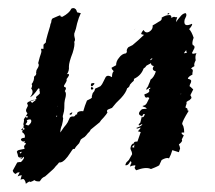

<svg xmlns="http://www.w3.org/2000/svg" viewBox="-20 -476 524 468"><path d="M416 -105 400 -110Q397 -99 392 -90Q386 -93 374 -86L368 -73Q365 -71 358 -68Q351 -65 348 -64Q336 -70 312 -61Q309 -64 308 -67Q312 -74 308 -73L302 -72L297 -70L298 -74L300 -78Q301 -82 298 -83L296 -80L294 -77Q291 -73 286 -73Q285 -75 288 -80L291 -83L294 -86Q296 -90 302 -100Q302 -103 301 -106L298 -113Q298 -122 304 -126H306V-127Q306 -128 308 -130Q310 -131 315 -131Q318 -140 323 -154L320 -155L316 -156Q324 -164 322 -165L319 -164L316 -163Q314 -162 312 -164L317 -166L321 -168Q326 -170 327 -174L319 -170Q317 -172 319 -174L322 -177L324 -185L326 -193Q312 -197 325 -209L327 -210Q329 -210 332 -210.5Q335 -211 338 -211L335 -214L332 -215Q330 -216 328.5 -216.5Q327 -217 328 -218Q335 -219 338 -225L341 -231L344 -237Q342 -239 340 -239L337 -238Q333 -238 332 -245V-246Q344 -250 344 -254L343 -259H346V-263L337 -257Q336 -260 339 -263L341 -266L342 -269L345 -276L347 -282Q355 -287 360 -302Q348 -305 355 -315Q348 -316 348 -322Q346 -321 337 -316L334 -312L330 -309Q324 -292 307 -284Q306 -281 306 -279Q302 -276 297 -270L295 -265Q294 -264 292 -262L290 -261Q287 -250 275 -237L263 -225L253 -213Q250 -212 243 -209Q239 -206 242 -202Q240 -198 233 -190Q225 -182 223 -178L212 -169L201 -160Q199 -155 194 -151L190 -146L186 -142Q182 -140 177 -136L173 -127Q164 -118 162 -113H158L155 -109L151 -103Q150 -102 147.5 -98Q145 -94 143 -92Q133 -79 124 -80L120 -75L116 -71Q114 -69 112 -66L109 -63L99 -54L90 -46Q85 -44 82 -41L79 -37L77 -34Q68 -33 64 -37Q52 -30 52 -34L47 -31L43 -28Q42 -35 39 -38Q38 -41 30 -38Q32 -46 33 -49L28 -48L23 -46L28 -56Q20 -56 19 -52Q13 -53 11 -60Q12 -62 22 -80L27 -81H31L34 -84L37 -88Q40 -92 37 -94Q36 -90 29 -88L32 -91L35 -93Q26 -90 24 -95L23 -100L21 -106Q22 -110 29 -111L34 -112L39 -113L40 -114Q38 -118 39 -120L40 -122L42 -124Q45 -128 39 -128L41 -132Q36 -130 34 -132Q31 -134 31 -135Q31 -138 34 -139Q35 -140 40 -140Q43 -148 34 -154L38 -170Q36 -172 38 -178Q39 -184 38 -185Q46 -197 47 -200Q41 -205 45 -212L48 -218Q48 -220 46 -224Q47 -228 56 -230L63 -232Q66 -233 70 -235Q66 -236 69 -241L73 -244L77 -248V-252L76 -256Q77 -259 76 -260Q75 -261 73 -260Q61 -242 53 -239Q64 -252 56 -260Q60 -268 57 -271Q60 -274 62 -280L63 -285V-289Q70 -294 68 -299L69 -305Q71 -309 73 -312Q76 -318 73 -322L77 -337Q78 -340 79 -343Q80 -346 80.5 -348Q81 -350 81 -351L80 -357H86V-367L92 -373Q91 -375 96 -392L102 -412L103 -417L105 -422Q105 -428 108 -431Q126 -439 127 -439V-437L128 -436Q129 -435 132 -435Q149 -444 154 -455Q160 -458 164 -454Q166 -453 168 -446L172 -445L177 -444Q172 -434 168 -419L165 -406L161 -394V-389L162 -384Q164 -378 161 -374Q163 -366 157 -347Q148 -324 148 -314Q149 -303 143 -295Q148 -297 148 -294V-292L145 -287L142 -283Q144 -281 140 -274L137 -269Q135 -266 137 -264Q144 -263 138 -254Q142 -250 140 -240L138 -232L137 -225Q137 -210 136 -205L135 -201L134 -197Q132 -191 134 -188L133 -180L131 -171Q127 -162 127 -153Q134 -163 136 -166L141 -172L145 -178L150 -189Q153 -193 160 -192Q163 -193 165 -197H168V-200Q170 -206 183 -205L187 -218L192 -231L198 -234Q201 -235 204 -238Q203 -241 206 -249L210 -254L212 -260L219 -263L225 -266Q229 -270 232 -277L237 -287Q241 -295 253 -288Q253 -299 257 -302L256 -304L254 -306Q252 -308 252 -311Q258 -314 263 -317Q263 -327 270 -335Q277 -345 287 -346Q290 -349 289 -352V-354L290 -357Q292 -361 295 -362L299 -364L303 -366L317 -378Q320 -381 324.5 -385Q329 -389 331 -391L327 -392L324 -393Q325 -398 330 -403Q333 -397 338 -397Q343 -397 348 -402Q353 -407 352 -414L359 -418L367 -423Q376 -427 374 -433Q384 -439 390 -439Q398 -441 398 -432Q401 -435 405 -435L408 -434H412L410 -428L409 -422L414 -429L419 -435Q425 -443 432 -444Q435 -443 434 -437L430 -428Q428 -418 432.5 -415.5Q437 -413 448 -418Q450 -415 441 -405Q447 -399 452 -384Q447 -371 450 -366Q455 -365 454 -359L448 -347Q448 -345 452 -345L456 -346H459Q455 -341 457 -329Q452 -320 454 -315L451 -313L449 -312Q446 -310 446 -308Q450 -308 450 -303L449 -298V-294L445 -292L442 -290Q438 -287 438 -284Q446 -282 446 -279Q446 -276 445 -274L443 -270L442 -266Q444 -265 451 -258L444 -244Q448 -238 446 -236L442 -232L438 -230L434 -227Q436 -226 434 -221L433 -218L432 -214Q437 -212 437 -210V-208Q437 -206 440 -206Q424 -180 424 -174L425 -172L427 -168Q429 -162 429 -153H423Q421 -150 428 -146L424 -138L423 -135L424 -134Q424 -130 416 -124L418 -119L419 -114ZM45 -183Q49 -180 42 -173Q43 -172 49 -170Q58 -177 56 -183Q55 -187 45 -183ZM203 -273Q199 -266 205 -266Q211 -271 210 -273Q209 -274 203 -273ZM56 -228 58 -225Q59 -226 67 -232Q61 -234 54 -230ZM333 -198Q329 -199 328 -195Q325 -192 327 -190Q331 -190 333 -198ZM205 -263 204 -265Q199 -260 204 -257Q209 -260 207 -262ZM36 -160H39Q41 -164 37 -165L34 -162L31 -159H34ZM48 -193H44L42 -191L43 -190L47 -189V-191ZM150 -199Q149 -197 150.5 -196.5Q152 -196 154 -197Q157 -201 156 -202Q154 -202 150 -199ZM434 -351V-354Q428 -347 429 -346L433 -347L436 -348ZM304 -117 307 -116V-120L308 -124L304 -120L301 -117ZM28 -104Q30 -100 32 -104Q34 -106 32 -106Q30 -106 28 -104ZM346 -331 347 -329 352 -333Q349 -334 348 -333V-332ZM393 -444H391L388 -443Q390 -442 388 -440Q392 -441 393 -444ZM242 -210 237 -207Q238 -211 240 -211ZM117 -193 118 -191Q120 -193 119 -194H118Q118 -194 117 -193ZM420 -246 422 -247Q421 -248 420 -247Q421 -247 420 -246ZM307 -404 310 -406Q308 -404 307 -404ZM120 -217 119 -218V-217Z"/></svg>

Font: Kom-post
Style: Regular
Weight: 400
Designer: @guaschetti
Foundry: guaschetti
Version: Version 1.00 December 6, 2021, initial release